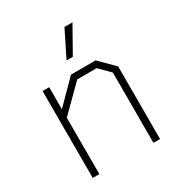

<svg xmlns="http://www.w3.org/2000/svg" viewBox="-170 -836 891 953"><g transform="rotate(-30 275.5 -359.5)"><path d="M85 -498H123V-372L248 -498H389L471 -416V0H433V-403L374 -462H263L123 -323V0H85ZM338 -719H384L300 -570H264Z"/></g></svg>

Font: Chakra Petch ExtraLight
Style: Regular
Weight: 275
Designer: Katatrad Aksorn Co.,Ltd.
Foundry: Cadson Demak Co.,Ltd.
Version: Version 1.000; ttfautohint (v1.6)